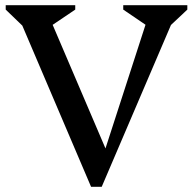

<svg xmlns="http://www.w3.org/2000/svg" viewBox="-20 -710 744 740"><path d="M331 10 38 -677 85 -593 2 -673V-690H270V-673L147 -590L157 -675L407 -90H371L561 -677L577 -590L455 -673V-690H702V-673L619 -595L666 -677L372 10Z"/></svg>

Font: Platypi Light
Style: Regular
Weight: 400
Version: Version 1.200